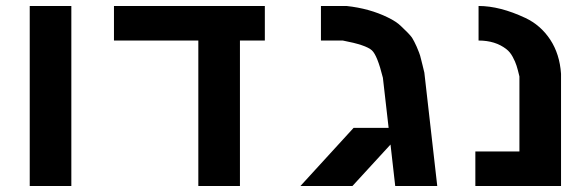

<svg xmlns="http://www.w3.org/2000/svg" viewBox="-20 -620 1960 640"><path d="M79.1 0V-600.1H217.8V0Z M641.1 -484.9H359.9V-600.1H862.8V-484.9H779.8V0H641.1Z M1281.7 -138.2 1154.8 0H981.4L1158.7 -193.8H1275.4L1256.3 -360.8Q1237.8 -435.5 1219.7 -452.1Q1200.2 -470.2 1122.6 -484.9H1049.8V-600.1H1134.8Q1211.9 -591.8 1272.5 -562Q1301.8 -547.9 1317.4 -532.2Q1321.8 -527.8 1329.1 -520.8Q1336.4 -513.7 1339.4 -510.7Q1342.3 -507.8 1347.2 -502.2Q1352.1 -496.6 1354.7 -492.2Q1357.4 -487.8 1361.1 -480.7Q1364.7 -473.6 1368.7 -464.8Q1374 -452.6 1376.7 -445.3Q1379.4 -438 1380.4 -434.6Q1381.3 -431.2 1383.8 -421.4Q1386.2 -411.6 1388.7 -401.9Q1394.5 -379.4 1394.5 -377.9L1437.5 0H1297.4Z M1711.4 -365.2Q1706.1 -387.7 1701.9 -400.9Q1697.8 -414.1 1689 -430.4Q1680.2 -446.8 1668 -456.1Q1631.3 -484.9 1575.2 -484.9V-600.1Q1646.5 -600.1 1731.4 -560.1Q1782.2 -536.1 1814 -488Q1845.7 -439.9 1850.1 -374V0H1564.5V-115.2H1711.4Z"/></svg>

Font: Miedinger*
Style: Bold
Weight: 700
Version: Version 001.000